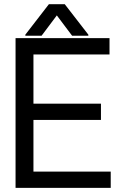

<svg xmlns="http://www.w3.org/2000/svg" viewBox="-20 -902 591 922"><path d="M54.7 0V-718.8H505.9V-640.6H140.6V-404.3H464.8V-326.2H140.6V-78.1H511.7V0ZM179.7 -730.5H101.6V-735.4L214.8 -881.8H291L404.3 -735.4V-730.5H326.2L252.9 -828.1Z"/></svg>

Font: Inter Display V
Style: Regular
Weight: 400
Designer: Rasmus Andersson
Foundry: rsms
Version: Version 3.015;git-src